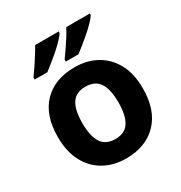

<svg xmlns="http://www.w3.org/2000/svg" viewBox="-180 -896 979 1036"><g transform="rotate(-30 309.5 -378.0)"><path d="M574 -274Q574 -138 502.5 -64Q431 10 308 10Q232 10 172.5 -23Q113 -56 79 -119.5Q45 -183 45 -274Q45 -410 116 -483Q187 -556 311 -556Q388 -556 447 -523Q506 -490 540 -427.5Q574 -365 574 -274ZM197 -274Q197 -193 223.5 -151.5Q250 -110 310 -110Q369 -110 395.5 -151.5Q422 -193 422 -274Q422 -355 395.5 -395.5Q369 -436 309 -436Q250 -436 223.5 -395.5Q197 -355 197 -274ZM528 -756Q520 -743 501 -723Q482 -703 457 -681Q432 -659 407.5 -639.5Q383 -620 365 -606H286V-619Q300 -638 318 -664Q336 -690 353 -717Q370 -744 381 -766H528ZM334 -756Q326 -743 307 -723Q288 -703 263 -681Q238 -659 213.5 -639.5Q189 -620 171 -606H92V-619Q106 -638 123.5 -664Q141 -690 158 -717Q175 -744 187 -766H334Z"/></g></svg>

Font: Noto Sans Medefaidrin
Style: Bold
Weight: 700
Designer: Dalton Maag Ltd
Foundry: Dalton Maag Ltd
Version: Version 1.002; ttfautohint (v1.8.4.7-5d5b)